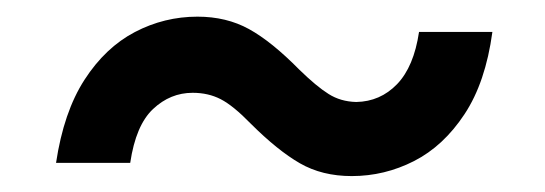

<svg xmlns="http://www.w3.org/2000/svg" viewBox="-20 -408 664 234"><path d="M48.3 -209.5Q57.6 -271.5 83 -310.8Q108.4 -350.1 144.3 -368.9Q180.2 -387.7 220.7 -387.7Q255.9 -387.7 283.4 -372.6Q311 -357.4 344.7 -323.2Q365.7 -302.7 380.4 -293.5Q395 -284.2 414.1 -283.7Q443.4 -284.2 463.9 -305.4Q484.4 -326.7 490.7 -369.1H580.1Q571.8 -307.6 546.1 -268.8Q520.5 -230 484.6 -211.7Q448.7 -193.4 408.7 -193.4Q372.6 -193.4 345.5 -209Q318.4 -224.6 285.6 -257.3Q264.2 -279.3 249 -287.1Q233.9 -294.9 214.8 -294.9Q187.5 -294.9 166.5 -275.1Q145.5 -255.4 138.7 -209.5Z"/></svg>

Font: Inter Tight Medium
Style: Italic
Weight: 500
Italic angle: -9.39999°
Designer: Rasmus Andersson
Foundry: rsms
Version: Version 3.004